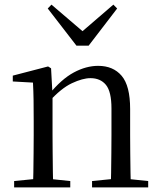

<svg xmlns="http://www.w3.org/2000/svg" viewBox="-20 -818 701 838"><path d="M41.7 0V-27.8L150.4 -38.6H182.8L286.7 -27.8V0ZM123.9 0Q125.1 -24.4 125.6 -65.3Q126.1 -106.3 126.6 -150.7Q127.1 -195.1 127.1 -228.5V-289.4Q127.1 -340.8 126.5 -380.8Q125.9 -420.7 123.9 -457.5L35.8 -462.4V-487.9L189.9 -528L202.9 -519.8L209.3 -403.1V-401.7V-228.5Q209.3 -195.1 209.8 -150.7Q210.3 -106.3 210.8 -65.3Q211.3 -24.4 212.3 0ZM381.8 0V-27.8L489.3 -38.6H522.3L626.8 -27.8V0ZM463.5 0Q464.5 -24.4 465 -64.8Q465.5 -105.3 466 -149.7Q466.5 -194.1 466.5 -228.5V-344.3Q466.5 -418.1 442.4 -447.5Q418.3 -476.9 374.6 -476.9Q340.9 -476.9 293.8 -454.8Q246.6 -432.7 192.2 -372.4L183.7 -406H193.8Q248.4 -472.9 302.1 -501.7Q355.9 -530.6 408.5 -530.6Q474 -530.6 511 -487.1Q548 -443.5 548 -342.4V-228.5Q548 -194.1 548.5 -149.7Q549 -105.3 549.6 -64.8Q550.2 -24.4 551.2 0ZM204.6 -797.8 367.7 -658.4H312.9L474.8 -797.8L491.3 -780.9L366.9 -618.7H313.7L188.4 -780.9Z"/></svg>

Font: Noto Serif HK ExtraLight
Style: Regular
Weight: 200
Designer: Ryoko NISHIZUKA 西塚涼子 (kana & ideographs); Frank Grießhammer (Latin, Greek & Cyrillic); Wenlong ZHANG 张文龙 (bopomofo); San
Foundry: Adobe
Version: Version 2.002-H1;hotconv 1.1.0;makeotfexe 2.6.0